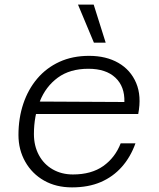

<svg xmlns="http://www.w3.org/2000/svg" viewBox="-20 -800 690 832"><path d="M292 12Q223 12 171 -17.5Q119 -47 89.5 -99Q60 -151 60 -215Q60 -288 81 -350.5Q102 -413 141.5 -459.5Q181 -506 237.5 -532Q294 -558 366 -558Q440 -558 493 -527.5Q546 -497 570 -440.5Q594 -384 579 -306H123L134 -360L519 -358Q521 -425 480 -463.5Q439 -502 363 -502Q283 -502 230.5 -463.5Q178 -425 152.5 -360.5Q127 -296 127 -219Q127 -168 148.5 -128Q170 -88 208.5 -66Q247 -44 296 -44Q376 -44 427.5 -80.5Q479 -117 503 -179H567Q546 -120 508 -77Q470 -34 416.5 -11Q363 12 292 12ZM438 -615H387L318 -780H386Z"/></svg>

Font: Azeret Mono Thin ExtraLight
Style: Italic
Weight: 250
Italic angle: -12°
Version: Version 1.002